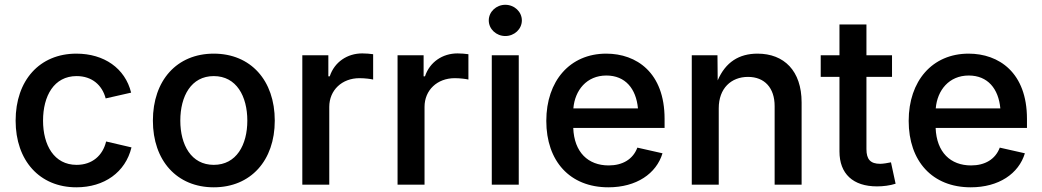

<svg xmlns="http://www.w3.org/2000/svg" viewBox="-20 -779 4396 810"><path d="M302.2 11.2C419.9 11.2 509.3 -52.2 534.7 -157.2L427.7 -182.1C413.6 -123 369.1 -83.5 303.2 -83.5C208 -83.5 161.6 -167 161.6 -270C161.6 -374.5 208 -458 303.2 -458C368.2 -458 411.1 -419.9 425.8 -363.8L533.2 -388.2C507.8 -491.2 418.9 -552.7 302.2 -552.7C147 -552.7 45.9 -439.9 45.9 -270C45.9 -101.6 147 11.2 302.2 11.2Z M881.8 11.2C1037.6 11.2 1139.2 -101.6 1139.2 -270C1139.2 -439.9 1037.6 -552.7 881.8 -552.7C726.1 -552.7 625 -439.9 625 -270C625 -101.6 726.1 11.2 881.8 11.2ZM881.8 -83.5C786.6 -83.5 740.7 -168 740.7 -270C740.7 -373.5 786.6 -458 881.8 -458C977.5 -458 1023.4 -373 1023.4 -270C1023.4 -168 977.5 -83.5 881.8 -83.5Z M1255.4 0H1369.1V-328.1C1369.1 -398.9 1422.9 -449.2 1496.6 -449.2C1519.5 -449.2 1545.4 -445.8 1554.2 -443.4V-550.3C1542.5 -552.2 1522 -553.7 1508.3 -553.7C1445.3 -553.7 1391.1 -517.6 1371.1 -457H1365.2V-545.9H1255.4Z M1657.2 0H1771V-328.1C1771 -398.9 1824.7 -449.2 1898.4 -449.2C1921.4 -449.2 1947.3 -445.8 1956.1 -443.4V-550.3C1944.3 -552.2 1923.8 -553.7 1910.2 -553.7C1847.2 -553.7 1793 -517.6 1772.9 -457H1767.1V-545.9H1657.2Z M2054.7 0H2168.5V-545.9H2054.7ZM2111.8 -627C2149.9 -627 2181.6 -656.2 2181.6 -692.9C2181.6 -729.5 2149.9 -758.8 2111.8 -758.8C2073.7 -758.8 2042 -729.5 2042 -692.9C2042 -656.2 2073.7 -627 2111.8 -627Z M2546.4 11.2C2665 11.2 2749 -46.4 2774.9 -132.3L2668.9 -156.2C2650.4 -106.9 2606.4 -81.1 2547.9 -81.1C2461.4 -81.1 2402.3 -136.2 2398.4 -239.3H2783.7V-277.8C2783.7 -473.1 2665 -552.7 2537.6 -552.7C2383.8 -552.7 2284.7 -437 2284.7 -269C2284.7 -99.1 2384.3 11.2 2546.4 11.2ZM2398.9 -321.8C2405.3 -398.4 2455.1 -460.4 2538.1 -460.4C2618.2 -460.4 2663.6 -404.8 2671.4 -321.8Z M3012.2 -322.3C3012.2 -406.2 3064.5 -454.6 3135.7 -454.6C3205.6 -454.6 3248 -408.2 3248 -331.5V0H3361.8V-346.7C3361.8 -480.5 3287.6 -552.7 3175.8 -552.7C3098.1 -552.7 3041 -517.1 3007.8 -439.9L3006.8 -545.9H2898.4V0H3012.2Z M3521.5 -675.8V-545.9H3442.4V-454.6H3521.5V-140.1C3521.5 -45.9 3578.6 7.3 3679.7 7.3C3705.6 7.3 3733.9 3.9 3758.3 -3.9L3738.8 -94.2C3726.1 -91.3 3704.6 -87.9 3693.4 -87.9C3651.9 -87.9 3635.3 -106.9 3635.3 -149.9V-454.6H3743.2V-545.9H3635.3V-675.8Z M4075.2 11.2C4193.8 11.2 4277.8 -46.4 4303.7 -132.3L4197.8 -156.2C4179.2 -106.9 4135.3 -81.1 4076.7 -81.1C3990.2 -81.1 3931.2 -136.2 3927.2 -239.3H4312.5V-277.8C4312.5 -473.1 4193.8 -552.7 4066.4 -552.7C3912.6 -552.7 3813.5 -437 3813.5 -269C3813.5 -99.1 3913.1 11.2 4075.2 11.2ZM3927.7 -321.8C3934.1 -398.4 3983.9 -460.4 4066.9 -460.4C4147 -460.4 4192.4 -404.8 4200.2 -321.8Z"/></svg>

Font: Raveo Medium
Style: Regular
Weight: 500
Designer: Jakub Foglar, Rasmus Andersson (Inter)
Foundry: Jakubfoglar.com
Version: Version 1.100;Glyphs 3.2.3 (3260)